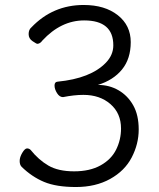

<svg xmlns="http://www.w3.org/2000/svg" viewBox="-20 -733 640 771"><path d="M315 -352Q278 -352 233 -343Q219 -343 209 -359Q199 -375 199 -389.5Q199 -404 211 -405Q344 -418 405 -481Q435 -512 435 -551Q435 -651 318 -651Q225 -651 150 -570Q141 -557 129 -557Q127 -557 111 -567.5Q95 -578 95 -596Q95 -614 106 -623Q192 -713 316 -713Q401 -713 453 -672Q505 -631 505 -564Q505 -497 470 -454Q435 -411 373 -392Q419 -392 456 -370.5Q493 -349 515 -310Q537 -271 537 -213Q537 -155 509 -101Q481 -47 422.5 -14.5Q364 18 285 18Q206 18 157 -2.5Q108 -23 67 -63Q59 -71 59 -86.5Q59 -102 69.5 -119.5Q80 -137 88.5 -137Q97 -137 103 -131Q135 -91 174.5 -68Q214 -45 277.5 -45Q341 -45 384 -69Q427 -93 446.5 -132.5Q466 -172 466 -217Q466 -278 423.5 -315Q381 -352 315 -352Z"/></svg>

Font: LXGW WenKai
Style: Regular
Weight: 400
Designer: LXGW / Fontworks Inc.
Foundry: LXGW / Fontworks Inc.
Version: Version 1.520; June 14, 2025